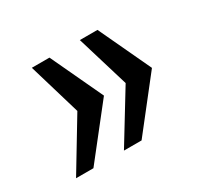

<svg xmlns="http://www.w3.org/2000/svg" viewBox="-90 -561 645 613"><g transform="rotate(-30 232.5 -255.0)"><path d="M208.5 -67 321 -251 263 -443H328L418 -251L273.5 -67ZM32 -67 143 -251 86 -443H151L241 -251L96 -67Z"/></g></svg>

Font: Public Sans SemiBold
Style: Italic
Weight: 600
Italic angle: -8°
Designer: The Public Sans project authors (U.S. Web Design System). Libre Franklin designed by Pablo Impallari and Rodrigo Fuenzal
Version: Version 1.007; ttfautohint (v1.8.1) -l 8 -r 50 -G 200 -x 14 